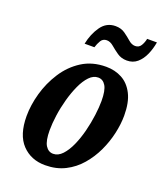

<svg xmlns="http://www.w3.org/2000/svg" viewBox="-140 -840 797 941"><g transform="rotate(20 258.5 -369.5)"><path d="M207 10Q133 10 86.5 -39Q40 -88 40 -186Q40 -243 57.5 -305.5Q75 -368 110.5 -423Q146 -478 199.5 -512Q253 -546 325 -546Q371 -546 408 -526Q445 -506 467 -463Q489 -420 489 -351Q489 -307 478 -257.5Q467 -208 445 -161Q423 -114 389.5 -75Q356 -36 310.5 -13Q265 10 207 10ZM225 -56Q251 -56 272.5 -79Q294 -102 310.5 -139Q327 -176 338 -219.5Q349 -263 354.5 -305.5Q360 -348 360 -380Q360 -435 345.5 -459Q331 -483 306 -483Q281 -483 260 -461Q239 -439 222.5 -403Q206 -367 194 -323.5Q182 -280 176 -237Q170 -194 170 -159Q170 -104 185 -80Q200 -56 225 -56ZM408 -609Q379 -609 357.5 -624Q336 -639 318.5 -654Q301 -669 283 -669Q263 -669 253 -652.5Q243 -636 237 -616H186Q197 -670 225 -709.5Q253 -749 300 -749Q329 -749 349.5 -734.5Q370 -720 387 -705Q404 -690 422 -690Q442 -690 452 -706.5Q462 -723 466 -743H517Q511 -708 497.5 -677.5Q484 -647 462 -628Q440 -609 408 -609Z"/></g></svg>

Font: Noto Serif ExtraCondensed
Style: Bold Italic
Weight: 700
Width: 2
Italic angle: -12°
Designer: Monotype Design Team
Foundry: Monotype Imaging Inc.
Version: Version 2.013; ttfautohint (v1.8.4.7-5d5b)